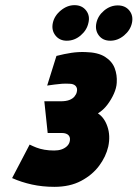

<svg xmlns="http://www.w3.org/2000/svg" viewBox="-20 -714 534 745"><path d="M269 -694Q241 -694 216 -673.5Q191 -653 185 -625Q179 -597 195 -576.5Q211 -556 239 -556Q269 -556 293 -576.5Q317 -597 323 -625Q330 -653 314 -673.5Q298 -694 269 -694ZM437 -693Q408 -693 384 -673Q360 -653 354 -625Q348 -597 363.5 -576.5Q379 -556 408 -556Q437 -556 461.5 -576.5Q486 -597 492 -625Q498 -653 482 -673Q466 -693 437 -693ZM163 -382Q178 -384 192 -386Q206 -388 220.5 -389Q235 -390 250 -389Q257 -389 263 -387Q269 -385 273 -381Q277 -377 278.5 -371Q280 -365 278 -357Q276 -348 269 -339.5Q262 -331 249 -326Q236 -321 215 -321H152L165 -198H220Q229 -198 236 -195.5Q243 -193 247 -188Q251 -183 251.5 -176.5Q252 -170 250 -163Q247 -153 238.5 -145.5Q230 -138 218 -134Q206 -130 190 -130Q170 -130 152.5 -133Q135 -136 121 -141.5Q107 -147 95 -153L27 -23Q63 -7 104 2Q145 11 191 11Q251 11 294.5 -12Q338 -35 364.5 -70.5Q391 -106 400 -145Q409 -187 397 -222.5Q385 -258 360 -274Q381 -287 396.5 -307.5Q412 -328 422 -350.5Q432 -373 433 -393Q435 -423 425 -449.5Q415 -476 387.5 -493.5Q360 -511 311 -512Q284 -513 257 -509Q230 -505 199 -497Z"/></svg>

Font: Advent Pro ExtraBold
Style: Italic
Weight: 800
Italic angle: -12°
Version: Version 3.000